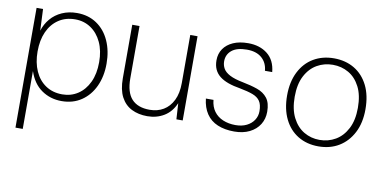

<svg xmlns="http://www.w3.org/2000/svg" viewBox="-72 -742 2345 1170"><g transform="rotate(10 1100.5 -156.5)"><path d="M72 220V-521H112L118 -388Q131 -430 159 -463Q187 -496 228.5 -514.5Q270 -533 321 -533Q391 -533 443 -498Q495 -463 523 -401Q551 -339 551 -260Q551 -181 522.5 -119.5Q494 -58 442 -23Q390 12 320 12Q250 12 196 -25.5Q142 -63 117 -138V220ZM317 -29Q371 -29 413.5 -57Q456 -85 480.5 -137Q505 -189 505 -261Q505 -332 480.5 -384Q456 -436 413.5 -464.5Q371 -493 317 -493Q258 -493 214.5 -464Q171 -435 147.5 -383Q124 -331 124 -261Q124 -192 147.5 -139.5Q171 -87 214.5 -58Q258 -29 317 -29Z M850 12Q795 12 753 -9Q711 -30 687.5 -74.5Q664 -119 664 -190V-521H709V-197Q709 -111 746.5 -70Q784 -29 858 -29Q906 -29 943 -51Q980 -73 1001.5 -116.5Q1023 -160 1023 -224V-521H1068V0H1029L1023 -99Q999 -43 953.5 -15.5Q908 12 850 12Z M1388 12Q1329 12 1285 -6.5Q1241 -25 1215.5 -63Q1190 -101 1184 -156H1231Q1235 -114 1256 -85.5Q1277 -57 1311.5 -42.5Q1346 -28 1389 -28Q1429 -28 1458 -42.5Q1487 -57 1503 -81.5Q1519 -106 1519 -136Q1519 -177 1504 -199Q1489 -221 1458 -232.5Q1427 -244 1379 -253Q1336 -260 1304 -271.5Q1272 -283 1250.5 -300Q1229 -317 1218 -341Q1207 -365 1207 -397Q1207 -438 1228 -468.5Q1249 -499 1287.5 -516Q1326 -533 1380 -533Q1452 -533 1499.5 -495.5Q1547 -458 1554 -385H1509Q1505 -434 1471.5 -463.5Q1438 -493 1379 -493Q1317 -493 1285.5 -467Q1254 -441 1254 -399Q1254 -375 1265.5 -354.5Q1277 -334 1306.5 -318.5Q1336 -303 1388 -293Q1440 -283 1480 -269Q1520 -255 1543 -225.5Q1566 -196 1566 -141Q1566 -97 1544.5 -62.5Q1523 -28 1483 -8Q1443 12 1388 12Z M1909 12Q1837 12 1782.5 -21Q1728 -54 1698 -115.5Q1668 -177 1668 -261Q1668 -345 1699 -406.5Q1730 -468 1785 -500.5Q1840 -533 1911 -533Q1983 -533 2037.5 -500.5Q2092 -468 2122.5 -407Q2153 -346 2153 -260Q2153 -176 2121.5 -115Q2090 -54 2035.5 -21Q1981 12 1909 12ZM1909 -28Q1963 -28 2007.5 -54Q2052 -80 2079 -132Q2106 -184 2106 -261Q2106 -339 2079.5 -390.5Q2053 -442 2009 -467.5Q1965 -493 1911 -493Q1858 -493 1813.5 -467.5Q1769 -442 1742 -390.5Q1715 -339 1715 -261Q1715 -184 1741.5 -132Q1768 -80 1812 -54Q1856 -28 1909 -28Z"/></g></svg>

Font: DM Sans 10pt ExtraLight
Style: Regular
Weight: 250
Version: Version 4.004;gftools[0.9.30]